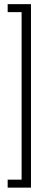

<svg xmlns="http://www.w3.org/2000/svg" viewBox="-20 -736 188 902"><path d="M16 145.5H125.5V-716.5H16V-679H81.5V108H16Z"/></svg>

Font: Anybody ExtraCondensed Light
Style: Regular
Weight: 300
Width: 2
Version: Version 1.113;gftools[0.9.25]